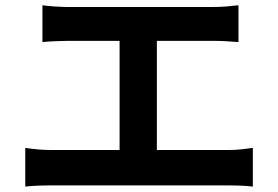

<svg xmlns="http://www.w3.org/2000/svg" viewBox="-20 -718 1040 718"><path d="M138.7 -698.3Q158.7 -695.5 186.1 -693.7Q213.4 -691.9 233.6 -691.9H778.2Q801.2 -691.9 825.9 -693.8Q850.6 -695.7 871.8 -698.3V-560.7Q849.6 -562.7 824.8 -563.9Q800 -565.2 778.2 -565.2H233.6Q213.7 -565.2 186 -563.9Q158.3 -562.7 138.7 -560.7ZM427.2 -82.6V-621.5H566.6V-82.6ZM74.5 -164.9Q98.4 -161.3 124.1 -159.1Q149.9 -157 172.8 -157H832.4Q859.2 -157 882.9 -159.6Q906.5 -162.3 925.5 -164.9V-20.2Q904.2 -23 877 -23.9Q849.9 -24.8 832.4 -24.8H172.8Q150.7 -24.8 125 -23.9Q99.4 -23 74.5 -20.2Z"/></svg>

Font: Noto Sans JP
Style: Regular
Weight: 100
Designer: Ryoko NISHIZUKA 西塚涼子 (kana, bopomofo & ideographs); Paul D. Hunt (Latin, Greek & Cyrillic); Sandoll Communications 산돌커뮤니
Foundry: Adobe
Version: Version 2.004;hotconv 1.0.118;makeotfexe 2.5.65603